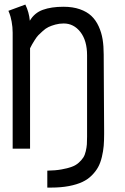

<svg xmlns="http://www.w3.org/2000/svg" viewBox="-20 -663 558 858"><path d="M263.7 -632.8Q305.2 -632.8 336.7 -621.8Q368.2 -610.8 388.2 -592Q408.2 -573.2 420.9 -545.4Q433.6 -517.6 438.5 -487.3Q443.4 -457 443.4 -419.9Q443.4 -363.8 444.3 -251Q445.3 -138.2 445.3 -80.6V-64Q445.3 -34.2 443.4 -11Q441.4 12.2 435.3 38.1Q429.2 64 418.9 83Q408.7 102.1 390.6 120.4Q372.6 138.7 348.1 150.1Q323.7 161.6 288.1 168.5Q252.4 175.3 208 175.3H191.4V99.6Q227.1 99.1 254.4 94.2Q281.7 89.4 300.5 82.5Q319.3 75.7 332.3 63.7Q345.2 51.8 352.3 40.8Q359.4 29.8 363.3 12.7Q367.2 -4.4 368.2 -18.1Q369.1 -31.7 369.1 -51.8V-416Q369.1 -481.4 339.4 -519.8Q309.6 -558.1 264.6 -558.1Q245.1 -558.1 227.3 -553.2Q209.5 -548.3 196.8 -542.2Q184.1 -536.1 171.1 -524.4Q158.2 -512.7 151.1 -505.4Q144 -498 134.8 -483.4Q125.5 -468.8 123.3 -464.4Q121.1 -460 114.3 -447.3V1.5H36.6V-517.1Q36.6 -542 32 -566.4Q27.3 -590.8 22.5 -602.5L17.6 -614.7L93.3 -642.6Q109.9 -608.4 113.3 -570.3Q133.8 -605.5 171.4 -619.1Q209 -632.8 263.7 -632.8Z"/></svg>

Font: FantasqueSansM Nerd Font
Style: Regular
Weight: 400
Monospace: yes
Designer: Jany Belluz
Version: Version 1.8.0 ; ttfautohint (v1.8.2);Nerd Fonts 3.4.0